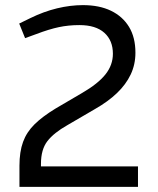

<svg xmlns="http://www.w3.org/2000/svg" viewBox="-20 -730 616 750"><path d="M56 0V-83Q56 -137 70 -175.5Q84 -214 115 -244.5Q146 -275 197 -306L301 -367Q363 -403 392 -439.5Q421 -476 421 -520Q421 -572 387.5 -602Q354 -632 290 -632Q248 -632 210 -624Q172 -616 122 -597L78 -581L55 -638L98 -659Q151 -685 203 -697.5Q255 -710 304 -710Q368 -710 413.5 -688Q459 -666 484 -625Q509 -584 509 -524Q509 -478 490.5 -439Q472 -400 437 -366.5Q402 -333 351 -304L243 -241Q190 -211 165 -178.5Q140 -146 140 -90V-58L128 -80H519V0Z"/></svg>

Font: REM Light
Style: Regular
Weight: 300
Designer: Octavio Pardo
Foundry: Ashler Design
Version: Version 1.005;gftools[0.9.28]